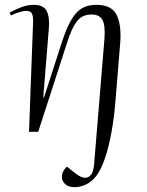

<svg xmlns="http://www.w3.org/2000/svg" viewBox="-20 -545 607 794"><path d="M289 229Q262 229 249 216Q236 203 236 188Q236 163 257 144L287 168Q322 197 343.5 188Q365 179 369 136L412 -385Q416 -441 403.5 -463Q391 -485 359 -485Q335 -485 318 -475Q301 -465 286 -438.5Q271 -412 255 -361L138 0H100L117 -459Q117 -481 111 -490.5Q105 -500 89 -500Q78 -500 62 -495.5Q46 -491 25 -481L20 -493Q38 -503 65 -514Q92 -525 120 -525Q160 -525 173 -499.5Q186 -474 182 -428L159 -143L162 -142L236 -371Q261 -449 291.5 -487Q322 -525 378 -525Q442 -525 462.5 -483Q483 -441 477 -366L457 -122Q452 -59 441 1.5Q430 62 414 109.5Q398 157 377 184Q359 207 335 218Q311 229 289 229Z"/></svg>

Font: Literata 72pt Light
Style: Italic
Weight: 300
Italic angle: -2°
Designer: Latin by Veronika Burian and Jose Scaglione. Greek by Irene Vlachou. Cyrillic by Vera Evstafieva
Foundry: TypeTogether
Version: Version 3.002